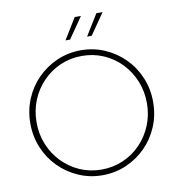

<svg xmlns="http://www.w3.org/2000/svg" viewBox="-88 -884 898 971"><g transform="rotate(-10 361.0 -398.0)"><path d="M361.1 8.3Q295.8 8.3 238.5 -16.7Q181.2 -41.7 137.8 -85.4Q94.4 -129.2 70.1 -187.5Q45.8 -245.8 45.8 -312.5Q45.8 -379.2 70.1 -437.5Q94.4 -495.8 137.8 -539.6Q181.2 -583.3 238.5 -608.3Q295.8 -633.3 361.1 -633.3Q426.4 -633.3 483.7 -608.3Q541 -583.3 584.4 -539.6Q627.8 -495.8 652.1 -437.5Q676.4 -379.2 676.4 -312.5Q676.4 -245.8 652.1 -187.5Q627.8 -129.2 584.4 -85.4Q541 -41.7 483.7 -16.7Q426.4 8.3 361.1 8.3ZM361.1 -20.8Q420.8 -20.8 472.6 -43.4Q524.3 -66 562.8 -106.2Q601.4 -146.5 622.9 -199.3Q644.4 -252.1 644.4 -312.5Q644.4 -372.9 622.9 -425.7Q601.4 -478.5 562.8 -518.8Q524.3 -559 472.6 -581.6Q420.8 -604.2 361.1 -604.2Q301.4 -604.2 250 -581.6Q198.6 -559 159.7 -518.8Q120.8 -478.5 99.3 -425.7Q77.8 -372.9 77.8 -312.5Q77.8 -252.1 99.3 -199.3Q120.8 -146.5 159.7 -106.2Q198.6 -66 250 -43.4Q301.4 -20.8 361.1 -20.8ZM404.9 -695.8 471.5 -804.2H503.5L428.5 -695.8ZM293.8 -695.8 360.4 -804.2H392.4L317.4 -695.8Z"/></g></svg>

Font: Afacad Flux Thin
Style: Regular
Weight: 250
Designer: Kristian Moeller
Foundry: Dicotype
Version: Version 1.100